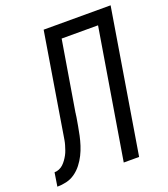

<svg xmlns="http://www.w3.org/2000/svg" viewBox="-175 -831 811 927"><g transform="rotate(-20 230.5 -367.5)"><path d="M-40 0 -29 -70Q-17 -70 -5 -75Q7 -80 16 -88.5Q25 -97 32.5 -107.5Q40 -118 46 -129Q52 -140 56 -152Q60 -164 63.5 -175.5Q67 -187 69 -199Q71 -211 73 -223Q77 -246 80.5 -269Q84 -292 88 -315L157 -735H501L380 0H301L411 -665H224L164 -304Q164 -302 164 -300.5Q164 -299 163 -297V-293Q162 -292 162 -290.5Q162 -289 162 -287Q158 -264 154 -240.5Q150 -217 145 -194Q140 -171 132.5 -147.5Q125 -124 114 -102Q103 -80 87.5 -60Q72 -40 51.5 -25.5Q31 -11 7 -5.5Q-17 0 -40 0Z"/></g></svg>

Font: Iosevka SS04 Oblique
Style: Regular
Weight: 400
Italic angle: -9°
Monospace: yes
Designer: Belleve Invis
Foundry: Belleve Invis
Version: Version 19.0.0; ttfautohint (v1.8.4)